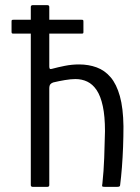

<svg xmlns="http://www.w3.org/2000/svg" viewBox="-20 -728 547 748"><path d="M100 -7Q100 -181 100 -354Q100 -527 100 -701Q100 -708 108 -708Q122 -708 136.5 -708Q151 -708 164 -708Q172 -708 172 -701Q172 -643 172 -584.5Q172 -526 172 -469Q172 -462 174.5 -460Q177 -458 183 -460Q205 -466 232.5 -471.5Q260 -477 288 -477Q325 -477 356.5 -465.5Q388 -454 411 -427Q434 -400 447 -353.5Q460 -307 461 -236Q461 -197 459.5 -156Q458 -115 455 -76.5Q452 -38 448 -7Q448 -3 445 -1.5Q442 0 436 0Q424 0 412.5 0Q401 0 389 0Q380 0 378.5 -2Q377 -4 379 -14Q384 -60 386 -113Q388 -166 389 -217Q389 -275 380.5 -314.5Q372 -354 356.5 -377Q341 -400 320 -410Q299 -420 274 -420Q256 -420 232.5 -416Q209 -412 188 -407Q181 -405 176.5 -400Q172 -395 172 -383V-7Q172 0 164 0H108Q100 0 100 -7ZM32 -597Q27 -597 26 -599Q25 -601 25 -604V-644Q25 -648 26 -649.5Q27 -651 32 -651H298Q302 -651 303.5 -650Q305 -649 305 -644V-603Q305 -600 304 -598.5Q303 -597 298 -597Z"/></svg>

Font: Glory Thin
Style: Regular
Weight: 400
Version: Version 1.011